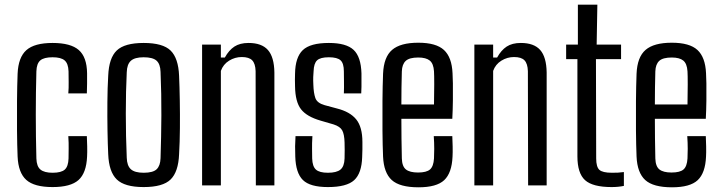

<svg xmlns="http://www.w3.org/2000/svg" viewBox="-20 -790 3072 818"><path d="M55 -123Q53 -171 52.5 -233.5Q52 -296 52.5 -360Q53 -424 55 -476Q58 -546 92.5 -576.5Q127 -607 204 -607Q281 -607 315.5 -577Q350 -547 351 -478Q351 -458 351 -434.5Q351 -411 350 -392H271Q273 -415 272.5 -440.5Q272 -466 272 -486Q271 -519 255.5 -532.5Q240 -546 204 -546Q167 -546 151.5 -532.5Q136 -519 135 -486Q130 -304 135 -115Q136 -81 152.5 -67.5Q169 -54 204 -54Q241 -54 256 -67.5Q271 -81 272 -115Q272 -136 272.5 -158Q273 -180 271 -210H350Q351 -192 351.5 -166Q352 -140 351 -123Q348 -53 314.5 -23Q281 7 204 7Q126 7 92 -23.5Q58 -54 55 -123Z M592 7Q511 7 477.5 -25.5Q444 -58 441 -133Q439 -174 438 -233Q437 -292 437.5 -354.5Q438 -417 441 -467Q444 -543 477.5 -575Q511 -607 592 -607Q674 -607 707 -574.5Q740 -542 743 -467Q745 -421 746 -362.5Q747 -304 746.5 -244Q746 -184 743 -133Q740 -58 707 -25.5Q674 7 592 7ZM592 -54Q632 -54 647.5 -69Q663 -84 664 -116Q667 -207 667.5 -298Q668 -389 664 -484Q663 -517 647 -531.5Q631 -546 592 -546Q554 -546 537.5 -531Q521 -516 520 -482Q516 -402 516 -306Q516 -210 520 -118Q521 -84 537.5 -69Q554 -54 592 -54Z M841 0V-600H921V-545H938Q955 -576 978.5 -591.5Q1002 -607 1039 -607Q1095 -607 1121.5 -577Q1148 -547 1149 -481V0H1070L1069 -487Q1068 -519 1054.5 -533Q1041 -547 1010 -547Q981 -547 956 -531.5Q931 -516 921 -488V0Z M1377 7Q1301 7 1270.5 -23Q1240 -53 1238 -123Q1236 -167 1239 -210H1311Q1309 -179 1309.5 -155.5Q1310 -132 1310 -115Q1311 -81 1326 -67.5Q1341 -54 1377 -54Q1414 -54 1430.5 -67.5Q1447 -81 1448 -115Q1449 -152 1448 -183Q1447 -218 1438 -234.5Q1429 -251 1401 -260L1346 -276Q1287 -293 1262.5 -324.5Q1238 -356 1237 -422Q1236 -452 1237 -476Q1238 -546 1270 -576.5Q1302 -607 1381 -607Q1455 -607 1486.5 -577.5Q1518 -548 1520 -477Q1520 -470 1520 -454Q1520 -438 1520 -420.5Q1520 -403 1519 -392H1445Q1446 -416 1445.5 -443Q1445 -470 1445 -486Q1445 -520 1431 -533Q1417 -546 1381 -546Q1345 -546 1331 -533Q1317 -520 1316 -486Q1315 -477 1314.5 -462Q1314 -447 1315 -429Q1316 -394 1323.5 -372.5Q1331 -351 1363 -342L1415 -328Q1471 -314 1497.5 -281.5Q1524 -249 1524 -185Q1524 -167 1524 -153.5Q1524 -140 1523 -121Q1521 -52 1489 -22.5Q1457 7 1377 7Z M1828 -210H1907Q1908 -193 1908.5 -166Q1909 -139 1908 -123Q1905 -53 1872.5 -22.5Q1840 8 1763 8Q1683 8 1649 -23Q1615 -54 1612 -123Q1610 -171 1609.5 -233.5Q1609 -296 1609.5 -360Q1610 -424 1612 -476Q1615 -547 1650.5 -577.5Q1686 -608 1762 -608Q1838 -608 1871.5 -577Q1905 -546 1908 -478Q1909 -467 1909.5 -435Q1910 -403 1909.5 -362Q1909 -321 1907 -284H1690Q1690 -243 1690.5 -200.5Q1691 -158 1692 -115Q1693 -81 1709.5 -68Q1726 -55 1761 -55Q1797 -55 1812 -68Q1827 -81 1829 -115Q1830 -130 1830 -156Q1830 -182 1828 -210ZM1762 -545Q1724 -545 1708.5 -530.5Q1693 -516 1692 -486Q1691 -451 1690.5 -416.5Q1690 -382 1690 -345H1829Q1830 -389 1830 -430Q1830 -471 1829 -486Q1827 -519 1811 -532Q1795 -545 1762 -545Z M2001 0V-600H2081V-545H2098Q2115 -576 2138.5 -591.5Q2162 -607 2199 -607Q2255 -607 2281.5 -577Q2308 -547 2309 -481V0H2230L2229 -487Q2228 -519 2214.5 -533Q2201 -547 2170 -547Q2141 -547 2116 -531.5Q2091 -516 2081 -488V0Z M2586 7Q2505 7 2472.5 -22.5Q2440 -52 2440 -124V-538H2392V-600H2442V-770H2525L2522 -600H2626V-538H2519L2520 -115Q2520 -79 2533.5 -66.5Q2547 -54 2587 -54Q2602 -54 2613 -54.5Q2624 -55 2638 -57V2Q2614 7 2586 7Z M2908 -210H2987Q2988 -193 2988.5 -166Q2989 -139 2988 -123Q2985 -53 2952.5 -22.5Q2920 8 2843 8Q2763 8 2729 -23Q2695 -54 2692 -123Q2690 -171 2689.5 -233.5Q2689 -296 2689.5 -360Q2690 -424 2692 -476Q2695 -547 2730.5 -577.5Q2766 -608 2842 -608Q2918 -608 2951.5 -577Q2985 -546 2988 -478Q2989 -467 2989.5 -435Q2990 -403 2989.5 -362Q2989 -321 2987 -284H2770Q2770 -243 2770.5 -200.5Q2771 -158 2772 -115Q2773 -81 2789.5 -68Q2806 -55 2841 -55Q2877 -55 2892 -68Q2907 -81 2909 -115Q2910 -130 2910 -156Q2910 -182 2908 -210ZM2842 -545Q2804 -545 2788.5 -530.5Q2773 -516 2772 -486Q2771 -451 2770.5 -416.5Q2770 -382 2770 -345H2909Q2910 -389 2910 -430Q2910 -471 2909 -486Q2907 -519 2891 -532Q2875 -545 2842 -545Z"/></svg>

Font: Big Shoulders Text
Style: Regular
Weight: 400
Designer: Patric King
Foundry: XO Type Co
Version: Version 1.000; ttfautohint (v1.8.2)